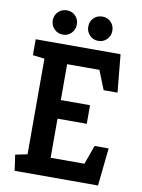

<svg xmlns="http://www.w3.org/2000/svg" viewBox="-94 -931 739 996"><g transform="rotate(10 275.0 -433.5)"><path d="M54 0 42 -83 105 -96V-600L43 -607V-691H490L509 -492H436L396 -592H226V-403H380V-305H226V-99H404L440 -199H514L493 0ZM364 -739Q336 -739 318 -758Q300 -777 300 -803Q300 -830 318 -848.5Q336 -867 364 -867Q391 -867 409 -848.5Q427 -830 427 -803Q427 -777 409 -758Q391 -739 364 -739ZM177 -739Q150 -739 131.5 -758Q113 -777 113 -803Q113 -830 131.5 -848.5Q150 -867 177 -867Q204 -867 222 -848.5Q240 -830 240 -803Q240 -777 222 -758Q204 -739 177 -739Z"/></g></svg>

Font: Kreon Light SemiBold
Style: Regular
Weight: 600
Version: Version 2.002